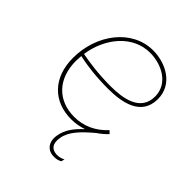

<svg xmlns="http://www.w3.org/2000/svg" viewBox="-204 -640 955 955"><g transform="rotate(45 273.5 -162.0)"><path d="M267 7C296 7 324 2 351 -7C309 32 283 67 275 114C266 164 292 196 329 199C352 201 368 197 381 189L385 171C368 182 348 183 337 182C307 179 286 161 294 112C303 59 345 17 404 -33C422 -45 439 -59 455 -76L441 -90C394 -39 336 -12 270 -12C156 -12 79 -88 79 -215L81 -251C130 -240 202 -230 290 -230C389 -230 502 -252 502 -369C502 -473 404 -524 314 -524C167 -524 58 -382 58 -215C58 -77 142 7 267 7ZM83 -268C102 -397 190 -505 312 -505C391 -505 483 -461 483 -368C483 -264 375 -248 290 -248C202 -248 129 -259 83 -268Z"/></g></svg>

Font: Fixel Text 20240404 Thin
Style: Italic
Weight: 100
Width: 4
Italic angle: -10°
Designer: AlfaBravo + MacPaw
Foundry: Kyrylo Tkachov, Marchela Mozhyna, Serhii Makarenko, Maria Weinstein, Zakhar Kryvoshyya
Version: Version 1.211;Glyphs 3.2 (3225)